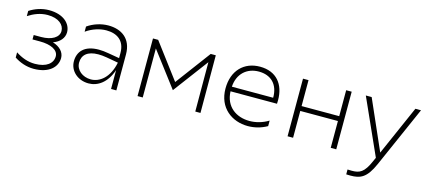

<svg xmlns="http://www.w3.org/2000/svg" viewBox="-56 -1011 3724 1680"><g transform="rotate(15 1805.5 -170.5)"><path d="M229 5C367 5 438 -66 438 -148C438 -201 398 -243 333 -263C393 -284 430 -327 430 -379C430 -455 362 -526 229 -526C164 -526 102 -504 53 -472V-425C104 -458 162 -482 228 -482C328 -482 380 -433 380 -377C380 -320 317 -281 221 -281H154V-241H221C322 -241 389 -207 389 -150C389 -88 334 -40 228 -40C164 -40 106 -62 53 -97V-50C101 -18 163 5 229 5Z M930 0H978V-325C978 -472 880 -531 765 -531C700 -531 631 -509 577 -471V-424C631 -463 699 -485 759 -485C854 -485 928 -439 928 -325V-279L828 -296C795 -302 766 -305 739 -305C607 -305 553 -237 553 -151C553 -64 627 4 726 4C808 4 889 -49 930 -171ZM600 -151C600 -219 646 -264 745 -264C767 -264 793 -262 821 -257L928 -238C900 -97 816 -35 736 -35C662 -35 600 -83 600 -151Z M1170 0H1217V-444L1455 -130L1692 -447L1693 0H1740L1739 -522H1693L1456 -204L1217 -522H1170Z M2169 4C2228 4 2288 -11 2342 -42V-92C2288 -59 2228 -43 2171 -43C2052 -43 1950 -112 1945 -251H2366C2367 -262 2367 -273 2367 -284C2367 -427 2289 -526 2140 -526C1995 -526 1896 -426 1896 -264C1896 -88 2025 4 2169 4ZM2320 -293H1946C1953 -411 2032 -482 2141 -482C2250 -482 2321 -415 2320 -293Z M2529 0H2579V-243H2920V0H2970V-522H2920V-287H2579V-522H2529Z M3111 145V189C3124 190 3136 190 3148 190C3239 190 3294 167 3354 31L3598 -522H3547L3349 -72L3151 -522H3098L3324 -18L3308 18C3260 128 3220 146 3150 146C3138 146 3125 146 3111 145Z"/></g></svg>

Font: Chess Sans Light
Style: Regular
Weight: 300
Designer: Wolf Bōese
Foundry: Wolf Bōese
Version: Version 7.223;Glyphs 3.3 (3306)